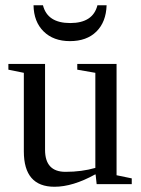

<svg xmlns="http://www.w3.org/2000/svg" viewBox="-20 -703 540 733"><path d="M345 -37H343Q258 10 188 10Q71 10 71 -125V-425L12 -437V-459H152V-131Q152 -47 230 -47Q292 -47 344 -62V-425L275 -437V-459H425V-34L483 -22V0H349ZM388 -683H387Q385 -619 348 -582.5Q311 -546 247 -546Q184 -546 146.5 -583Q109 -620 108 -683H144Q161 -615 248 -615Q335 -615 352 -683Z"/></svg>

Font: Libra Serif Modern
Style: Regular
Weight: 400
Designer: Stefan Peev, Context Ltd
Foundry: Stefan Peev, Context Ltd
Version: Version 1.000